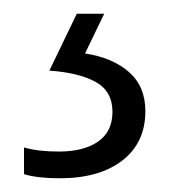

<svg xmlns="http://www.w3.org/2000/svg" viewBox="-20 -20 251 280"><path d="M192 142Q192 188 158.5 214Q125 240 67 240Q35 240 15 234V195Q35 201 66 201Q102 201 123 186.5Q144 172 144 143Q144 113 119.5 99.5Q95 86 52 83L92 0H132L104 58Q144 64 168 85Q192 106 192 142Z"/></svg>

Font: Noto Sans Arabic UI SmCn Lt
Style: Regular
Weight: 300
Width: 4
Designer: Monotype Design Team, Nadine Chahine and Nizar Qandah
Foundry: Monotype Imaging Inc.
Version: Version 2.010; ttfautohint (v1.8.4.7-5d5b)